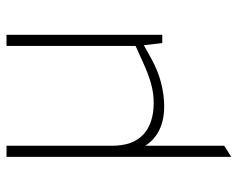

<svg xmlns="http://www.w3.org/2000/svg" viewBox="-92 -438 747 604"><g transform="rotate(-90 282.0 -136.5)"><path d="M90 217V-490H125V-158Q125 -92 160.5 -59.5Q196 -27 260 -27Q291 -27 321 -35.5Q351 -44 386 -60L439 -84V-490H474V0H448L440 -69L450 -63L400 -35Q360 -13 322 -3.5Q284 6 249 6Q199 6 165 -14.5Q131 -35 114 -74L125 -85V195Z"/></g></svg>

Font: REM Thin
Style: Regular
Weight: 250
Designer: Octavio Pardo
Foundry: Ashler Design
Version: Version 1.005;gftools[0.9.28]